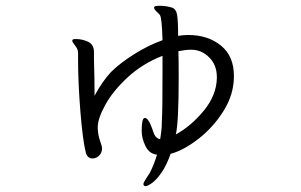

<svg xmlns="http://www.w3.org/2000/svg" viewBox="-20 -562 1040 664"><path d="M504 -123Q506 -119 509.5 -107.5Q513 -96 519 -89Q525 -82 534 -81Q534 -82 537 -101.5Q540 -121 540 -150Q542 -176 542 -314V-369Q473 -342 422 -295Q371 -248 344.5 -200Q318 -152 318 -122V-118Q319 -95 326 -75Q333 -55 333 -50Q333 -34 323 -24Q313 -14 300 -14Q283 -14 277 -33Q266 -77 258 -176.5Q250 -276 250 -356V-378Q250 -387 246 -395Q242 -402 236 -409.5Q230 -417 230 -421V-423Q231 -427 242 -427Q265 -427 285 -417.5Q305 -408 305 -381V-355Q307 -295 307 -231Q334 -281 364 -313Q394 -343 443 -374Q492 -405 542 -423Q540 -500 533 -510Q530 -514 521.5 -522Q513 -530 513 -535V-537Q514 -542 531 -542Q554 -542 574 -536Q588 -532 592 -513Q596 -494 596 -438Q614 -441 631 -441Q699 -441 744 -404.5Q789 -368 789 -299Q789 -236 753.5 -179Q718 -122 666.5 -82Q615 -42 570 -30Q556 10 538.5 35Q521 60 505.5 71Q490 82 482 82Q476 80 476 75Q476 69 485 56Q494 43 498 36Q512 9 523 -27Q496 -30 483 -57Q470 -84 470 -109Q470 -153 480 -154H481Q487 -154 492 -147Q497 -140 500 -132.5Q503 -125 504 -123ZM642 -390H640Q622 -390 597 -385Q598 -356 598 -295Q598 -137 588 -97Q641 -126 685 -179.5Q729 -233 730 -293V-295Q730 -337 703.5 -363.5Q677 -390 642 -390Z"/></svg>

Font: Iansui
Style: Regular
Weight: 400
Designer: But Ko / Fontworks Inc.
Foundry: zi-hi.com / Fontworks Inc.
Version: Version 1.002